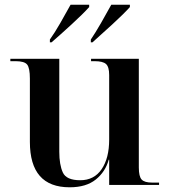

<svg xmlns="http://www.w3.org/2000/svg" viewBox="-20 -786 721 816"><path d="M276 10Q346 10 387 -23Q428 -56 442 -107H444V0H656V-10H626Q594 -10 582 -23Q570 -36 570 -74V-536H367V-526H382Q417 -526 430.5 -514Q444 -502 444 -467V-193Q444 -114 412 -67Q380 -20 321 -20Q262 -20 247 -53Q232 -86 232 -141V-536H24V-526H46Q84 -526 95.5 -511.5Q107 -497 107 -452V-183Q107 10 276 10ZM192 -606H199Q236 -638 285 -683Q334 -728 359 -756V-766H280Q261 -731 236.5 -688.5Q212 -646 192 -618ZM366 -606H373Q409 -638 458 -683Q507 -728 532 -756V-766H453Q434 -731 409.5 -688.5Q385 -646 366 -618Z"/></svg>

Font: Noto Serif Display Semi
Style: Regular
Weight: 600
Designer: Monotype Design Team
Foundry: Monotype Imaging Inc.
Version: Version 1.900